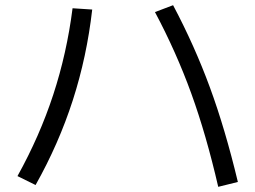

<svg xmlns="http://www.w3.org/2000/svg" viewBox="-20 -722 978 735"><path d="M573.2 -675.8 642.6 -702.1Q725.1 -546.4 783.4 -387.7Q841.8 -229 890.6 -25.4L815.4 -6.8Q769.5 -206.1 712.2 -364.3Q654.8 -522.5 573.2 -675.8ZM257.8 -690.4 333 -685.5Q312.5 -505.4 258.8 -338.6Q205.1 -171.9 116.2 -13.7L46.9 -47.9Q131.8 -200.7 183.8 -359.4Q235.8 -518.1 257.8 -690.4Z"/></svg>

Font: Pretendard JP
Style: Regular
Weight: 400
Designer: Base glyphs from Inter by Rasmus Andersson; Hangeul glyphs from Noto Sans CJK(Source Han Sans) by Jang Soo-young and Kan
Foundry: Kil Hyung-jin
Version: Version 1.309